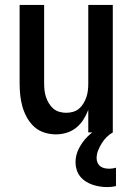

<svg xmlns="http://www.w3.org/2000/svg" viewBox="-20 -540 540 783"><path d="M208 8Q184 8 160.5 0.5Q137 -7 119.5 -23Q102 -39 90 -60.5Q78 -82 71.5 -105Q65 -128 62.5 -152Q60 -176 60 -200V-520H160V-200Q160 -186 161.5 -172Q163 -158 167.5 -144.5Q172 -131 179.5 -118.5Q187 -106 197.5 -97Q208 -88 222 -84Q236 -80 250 -80Q264 -80 278 -84Q292 -88 302.5 -97Q313 -106 320.5 -118.5Q328 -131 332.5 -144.5Q337 -158 338.5 -172Q340 -186 340 -200V-520H440V0H340V-92Q332 -71 320 -52Q308 -33 290.5 -19Q273 -5 251.5 1.5Q230 8 208 8ZM417 223Q402 223 386.5 220.5Q371 218 356.5 213Q342 208 329 199.5Q316 191 306.5 179Q297 167 292.5 152Q288 137 288 122Q288 92 302 65Q316 38 337 17Q358 -4 384.5 -18.5Q411 -33 440 -41V0Q426 8 414.5 19.5Q403 31 394.5 45Q386 59 380 74Q374 89 374 105Q374 115 378 124Q382 133 389.5 138.5Q397 144 406.5 146Q416 148 426 148Q432 148 439 147Q446 146 453 144V219Q444 221 435 222Q426 223 417 223Z"/></svg>

Font: Iosevka Term Curly Semibold
Style: Regular
Weight: 600
Designer: Belleve Invis
Foundry: Belleve Invis
Version: Version 32.3.0